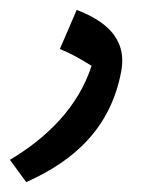

<svg xmlns="http://www.w3.org/2000/svg" viewBox="-20 -210 301 388"><path d="M33 158C132 114 204 47 225 -66C238 -136 187 -170 135 -190L101 -111C123 -102 141 -92 165 -77C138 7 74 69 0 113Z"/></svg>

Font: Noto Sans Arabic SemBd
Style: Regular
Weight: 600
Designer: Monotype Design Team, Nadine Chahine, Nizar Qandah and Khaled Hosny
Foundry: Monotype Imaging Inc.
Version: Version 2.012